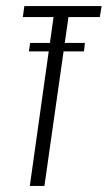

<svg xmlns="http://www.w3.org/2000/svg" viewBox="-20 -611 354 631"><path d="M78 0 156 -555H55L60 -591H314L308 -555H205L126 0ZM75 -442 79 -470H259L256 -442Z"/></svg>

Font: Alumni Sans Light
Style: Italic
Weight: 300
Italic angle: -8°
Version: Version 1.016